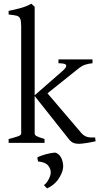

<svg xmlns="http://www.w3.org/2000/svg" viewBox="-20 -777 540 1044"><path d="M410.2 4.9Q389.6 4.9 377.2 -1Q364.7 -6.8 354 -21L168.5 -254.9V-50.8Q168.5 -43.5 177.2 -37.8Q186 -32.2 222.2 -21V0H26.9V-21Q59.1 -29.3 77.1 -35.6Q95.2 -42 95.2 -50.8V-632.8Q95.2 -663.1 89.8 -675.5Q84.5 -688 69.8 -691.7Q55.2 -695.3 26.9 -698.2V-717.8Q60.5 -724.6 93.3 -733.6Q126 -742.7 150.4 -756.8L168.5 -740.2V-258.8L318.8 -390.1Q340.3 -409.2 340.3 -418.5Q340.3 -427.7 327.6 -430.4Q314.9 -433.1 297.9 -433.1V-454.1H482.9V-433.1Q461.4 -431.2 443.4 -425.3Q425.3 -419.4 404.8 -402.8L238.3 -269.5L421.9 -54.2Q435.5 -38.6 452.1 -33.2Q468.8 -27.8 497.1 -29.8L500 -8.8Q471.7 -2.4 446 1.2Q420.4 4.9 410.2 4.9ZM235.8 247.6 218.8 229.5Q231.9 221.2 243.7 199.7Q255.4 178.2 255.9 162.1Q256.8 140.6 241 122.3Q225.1 104 187 101.1L182.6 80.1Q188.5 74.7 209.2 67.9Q230 61 252.2 56.4Q274.4 51.8 284.7 53.7Q309.6 65.9 317.9 93.3Q326.2 120.6 322.3 140.6Q317.4 168 296.4 198.5Q275.4 229 235.8 247.6Z"/></svg>

Font: David Libre
Style: Regular
Weight: 400
Designer: Ismar David, J. Victor Gaultney, Annie Olsen and Meir Sadan
Foundry: Monotype Imaging Inc. & SIL International
Version: Version 1.100; ttfautohint (v1.8.4.7-5d5b)